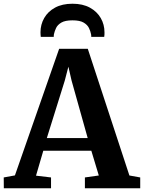

<svg xmlns="http://www.w3.org/2000/svg" viewBox="-35 -1009 772 1029"><path d="M45 -69 282 -747.5H435.5L658.5 -68.5L716.5 -58V0H420V-58L494.5 -68.5L454.5 -201H197L158 -67.5L238.5 -58V0H-14.5L-15 -58ZM435 -269 348.5 -577.5 331.5 -651.5 312 -576.5 216 -269ZM353.5 -989Q408.5 -989 446.8 -968Q485 -947 505 -912.2Q525 -877.5 525 -835.5Q525 -829.5 524.8 -823.2Q524.5 -817 523.5 -811.5H454Q454 -814 454 -817.8Q454 -821.5 453 -825.5Q450 -841.5 441.8 -858.8Q433.5 -876 413.2 -888Q393 -900 353.5 -900Q314 -900 293.8 -888Q273.5 -876 265.5 -858.8Q257.5 -841.5 254 -825.5Q253.5 -821.5 253.2 -817.8Q253 -814 253 -811.5H183.5Q183 -817 182.5 -823.2Q182 -829.5 182 -836Q182 -877.5 202 -912.5Q222 -947.5 260.2 -968.2Q298.5 -989 353.5 -989Z"/></svg>

Font: Merriweather 24pt
Style: Bold
Weight: 700
Designer: Eben Sorkin
Foundry: Eben Sorkin
Version: Version 2.100